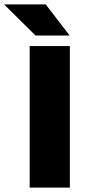

<svg xmlns="http://www.w3.org/2000/svg" viewBox="-82 -847 388 867"><path d="M233.5 0H52V-639H233.5ZM124.5 -827 231.5 -688V-686.5H78.5L-62 -825.5V-827Z"/></svg>

Font: Anek Telugu Medium ExtraBold
Style: Regular
Weight: 800
Version: Version 1.003